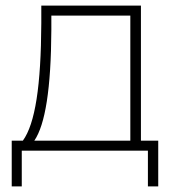

<svg xmlns="http://www.w3.org/2000/svg" viewBox="-20 -540 623 688"><path d="M22 128H58V0H510V128H547V-36H485V-520H128V-457C127 -232 106 -97 62 -36H22ZM103 -36C142 -93 163 -222 164 -433V-484H447V-36Z"/></svg>

Font: Fixel Display ExtraLight
Style: Regular
Weight: 200
Designer: AlfaBravo + MacPaw
Foundry: Kyrylo Tkachov, Marchela Mozhyna, Serhii Makarenko, Maria Weinstein, Zakhar Kryvoshyya
Version: Version 1.211